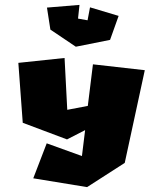

<svg xmlns="http://www.w3.org/2000/svg" viewBox="-20 -757 621 785"><path d="M172 -726 186 -636 290 -566 430 -594 465 -692 348 -727 338 -674 299 -681 305 -737ZM55 -500 73 -255 254 -187 328 -225 315 -119 171 -171 116 -28 336 8 490 -91 572 -470 360 -494 339 -324 255 -308 244 -520Z"/></svg>

Font: Super Mario
Style: Regular
Weight: 400
Version: Version 1.0